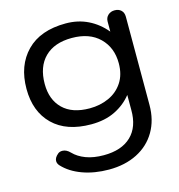

<svg xmlns="http://www.w3.org/2000/svg" viewBox="-110 -597 884 946"><g transform="rotate(-15 331.5 -124.5)"><path d="M99 167Q89 156 89 143Q89 126 108 110Q117 102 131 102Q152 102 171 122Q195 147 233.5 161.5Q272 176 324 176Q415 176 464 129Q513 82 512 -5V-81Q478 -38 426 -12.5Q374 13 304 13Q178 13 109 -54.5Q40 -122 40 -238Q40 -357 110 -428.5Q180 -500 310 -500Q372 -500 423 -475Q474 -450 512 -404V-455Q512 -475 525.5 -487.5Q539 -500 559 -500Q580 -500 592.5 -488Q605 -476 605 -455V-5Q605 72 571 130Q537 188 475 219.5Q413 251 331 251Q257 251 196.5 229Q136 207 99 167ZM512 -243Q512 -323 461 -373Q410 -423 320 -423Q231 -423 182 -374.5Q133 -326 133 -238Q133 -158 180.5 -111.5Q228 -65 317 -65Q370 -65 414.5 -85Q459 -105 485.5 -145Q512 -185 512 -243Z"/></g></svg>

Font: Kodchasan Medium
Style: Regular
Weight: 500
Designer: Katatrad Aksorn Co.,Ltd.
Foundry: Cadson Demak Co.,Ltd.
Version: Version 1.000; ttfautohint (v1.6)